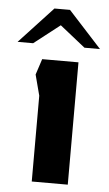

<svg xmlns="http://www.w3.org/2000/svg" viewBox="-90 -704 419 738"><g transform="rotate(5 119.0 -335.0)"><path d="M61 0V-331L40 -411L60 -472H200V0ZM-40 -530 90 -670H150L278 -530H218L120 -608L20 -530Z"/></g></svg>

Font: Rowdies Light
Style: Regular
Weight: 300
Designer: Jaikishan Patel
Version: Version 1.000; ttfautohint (v1.8.3)